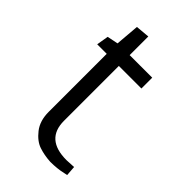

<svg xmlns="http://www.w3.org/2000/svg" viewBox="-189 -664 728 728"><g transform="rotate(45 175.0 -300.5)"><path d="M268 -49 307 -51 310 -11Q309 -11 296 -8Q266 -1 229 -1Q195 -3 167 -12.5Q139 -22 115 -52.5Q91 -83 91 -131V-442H40L48 -490L92 -499L100 -595L156 -600V-500H277V-442H156V-148Q156 -49 268 -49Z"/></g></svg>

Font: Antic Slab
Style: Regular
Weight: 400
Designer: Santiago Orozco
Foundry: Santiago Orozco
Version: Version 001.002